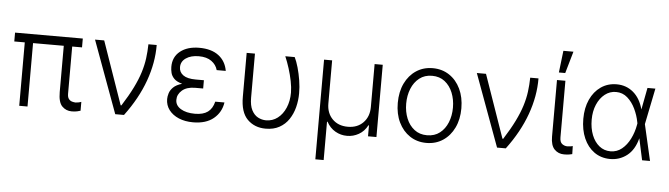

<svg xmlns="http://www.w3.org/2000/svg" viewBox="-55 -1002 5032 1444"><g transform="rotate(5 2461.0 -280.5)"><path d="M537.3 -545.5V-478.7H463.1V-123.2Q463.1 -96.2 473.4 -83.1Q483.7 -70 498.2 -65.9Q512.8 -61.8 525.2 -61.4Q536.6 -61.8 549.4 -64.6Q562.1 -67.5 567.8 -70V-3.2Q560 -0.7 543.3 3.4Q526.6 7.5 501.4 7.5Q458.5 7.5 429 -22.4Q399.5 -52.2 399.5 -129.3V-478.7H167.6V0H105.1V-478.7H25.9V-545.5Z M829.9 0 629.6 -545.5H698.9L864.7 -70H870.4Q920.5 -148.8 952.1 -212.9Q983.7 -277 1000.9 -332.2Q1018.1 -387.4 1024.9 -439.3Q1031.6 -491.1 1032.7 -545.5H1095.2Q1096.2 -411.9 1046.5 -273.4Q996.8 -134.9 896 0Z M1471.9 -283.7V-250H1410.5Q1347.3 -249.6 1312.7 -219.1Q1278.1 -188.6 1278.4 -148.1Q1278.1 -105.5 1319.1 -80.4Q1360.1 -55.4 1426.1 -55.4Q1488.6 -55.4 1523.4 -81Q1558.2 -106.5 1571 -159.4H1640.6Q1629.6 -84.5 1572.6 -37.3Q1515.6 9.9 1417.6 9.9Q1356.9 9.9 1309.8 -9.9Q1262.8 -29.8 1235.8 -65.3Q1208.8 -100.9 1208.8 -147.7Q1208.8 -167.3 1216.1 -191.4Q1223.4 -215.6 1245.4 -237.2Q1267.4 -258.9 1311.1 -271.7Q1269.5 -283 1250 -303.1Q1230.5 -323.2 1224.8 -346.4Q1219.1 -369.7 1219.1 -391Q1218.7 -466.6 1273.1 -509.6Q1327.4 -552.6 1416.2 -552.6Q1508.2 -552.6 1562.7 -511.2Q1617.2 -469.8 1629.6 -396.7H1561.1Q1550.4 -436.8 1514.4 -462.9Q1478.3 -489 1418.7 -489Q1358.7 -489 1321.4 -463.2Q1284.1 -437.5 1284.4 -394.9Q1284.1 -357.6 1315.2 -335Q1346.2 -312.5 1410.5 -312.5H1471.9Z M1774.5 -545.5H1837V-213.1Q1837 -153.8 1855.3 -118.6Q1873.6 -83.5 1902.5 -68.2Q1931.5 -52.9 1963.4 -52.9Q2012.4 -52.9 2050.6 -82Q2088.8 -111.2 2110.6 -161.9Q2132.5 -212.7 2132.5 -277Q2132.1 -316.4 2122.7 -363.5Q2113.3 -410.5 2098.4 -457.7Q2083.5 -505 2066.1 -545.5H2137.1Q2152 -515.6 2165 -470.2Q2177.9 -424.7 2186.1 -373.9Q2194.2 -323.2 2193.9 -277Q2193.9 -222.7 2180.8 -171.3Q2167.6 -120 2140.1 -79Q2112.6 -38 2069.2 -14Q2025.9 9.9 1965.9 9.9Q1881.7 9.9 1827.9 -44Q1774.1 -98 1774.5 -214.5Z M2358.7 207V-545.5H2419.7V-220.2Q2419.7 -147.7 2463.6 -103Q2507.5 -58.2 2580.3 -58.2Q2652.7 -58.2 2696.4 -103.3Q2740.1 -148.4 2740.4 -220.2V-545.5H2801.8V0H2738.3V-82.4H2734Q2710.2 -36.6 2668.7 -13Q2627.1 10.7 2580.3 10.3Q2533 10.7 2491.7 -13Q2450.3 -36.6 2425.8 -82.4H2421.5V207Z M3179.3 11.4Q3108.7 11.4 3054.5 -24.5Q3000.4 -60.4 2969.8 -123.8Q2939.3 -187.1 2939.3 -270.2Q2939.3 -354 2969.8 -417.6Q3000.4 -481.2 3054.5 -517Q3108.7 -552.9 3179.3 -552.9Q3250 -552.9 3304.2 -517Q3358.3 -481.2 3388.8 -417.6Q3419.4 -354 3419.4 -270.2Q3419.4 -187.1 3388.8 -123.8Q3358.3 -60.4 3304.2 -24.5Q3250 11.4 3179.3 11.4ZM3179.3 -46.5Q3236.2 -46.5 3275.4 -77.1Q3314.6 -107.6 3335.2 -158.4Q3355.8 -209.2 3355.8 -270.2Q3355.8 -331.3 3335.2 -382.5Q3314.6 -433.6 3275.4 -464.5Q3236.2 -495.4 3179.3 -495.4Q3122.9 -495.4 3083.5 -464.5Q3044 -433.6 3023.4 -382.5Q3002.8 -331.3 3002.8 -270.2Q3002.8 -209.2 3023.4 -158.4Q3044 -107.6 3083.5 -77.1Q3122.9 -46.5 3179.3 -46.5Z M3712.4 0 3512.1 -545.5H3581.3L3747.2 -70H3752.8Q3802.9 -148.8 3834.5 -212.9Q3866.1 -277 3883.3 -332.2Q3900.6 -387.4 3907.3 -439.3Q3914.1 -491.1 3915.1 -545.5H3977.6Q3978.7 -411.9 3929 -273.4Q3879.3 -134.9 3778.4 0Z M4117.2 -545.5H4180.8V-118.3Q4180.8 -82.4 4198.7 -68.9Q4216.6 -55.4 4238.6 -55.4Q4251.4 -55.4 4263.1 -57.5Q4274.9 -59.7 4278.8 -61.1L4280.2 -0.4Q4272.7 1.8 4257.3 4.4Q4241.8 7.1 4218.8 7.1Q4174.7 7.1 4146 -22.5Q4117.2 -52.2 4117.2 -118.3ZM4126.4 -603.3 4146 -768.5H4221.9L4174.4 -603.3Z M4564.3 11.4Q4496.4 10.3 4446 -25.7Q4395.6 -61.8 4367.7 -125.5Q4339.8 -189.3 4339.8 -272.4Q4339.8 -355.1 4368.6 -418.1Q4397.4 -481.2 4448.9 -516.9Q4500.4 -552.6 4567.8 -552.6Q4640.3 -552.6 4693.4 -508Q4746.4 -463.4 4768.8 -380.3L4800.4 -545.5H4860.1L4804.7 -272.7L4867.2 0H4807.5L4772.4 -162.3H4772Q4749.3 -74.6 4693.4 -31.2Q4637.4 12.1 4564.3 11.4ZM4748.2 -273.4 4746.1 -283.7Q4736.9 -333.1 4713.8 -381.7Q4690.7 -430.4 4654.3 -462.5Q4617.9 -494.7 4567.8 -494.7Q4521 -494.7 4483.7 -465.4Q4446.4 -436.1 4424.7 -385.5Q4403.1 -334.9 4403.1 -271.3Q4403.1 -206.7 4423.1 -155.9Q4443.2 -105.1 4479.4 -75.8Q4515.6 -46.5 4564.3 -46.5Q4612.9 -46.5 4650 -76.7Q4687.1 -106.9 4711.6 -156.1Q4736.2 -205.3 4746.1 -261.7Z"/></g></svg>

Font: Inter UI Light
Style: Regular
Weight: 300
Designer: Rasmus Andersson
Foundry: rsms
Version: 3.2;8d6f07862